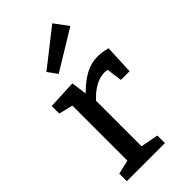

<svg xmlns="http://www.w3.org/2000/svg" viewBox="-250 -883 952 952"><g transform="rotate(-45 225.5 -407.5)"><path d="M437 -530 430 -376H369L358 -458Q344 -460 338 -460Q305 -460 272 -441.5Q239 -423 209 -390V-71L302 -53V0H35V-53L109 -70V-456L35 -474V-527L187 -534L198 -452Q242 -496 283 -518Q324 -540 369 -540Q401 -540 437 -530ZM381 -742 172 -615 136 -665 327 -815Z"/></g></svg>

Font: Bitter Pro Medium
Style: Regular
Weight: 500
Designer: Sol Matas, and Bitter project Authors
Foundry: Sol Matas
Version: Version 1.010